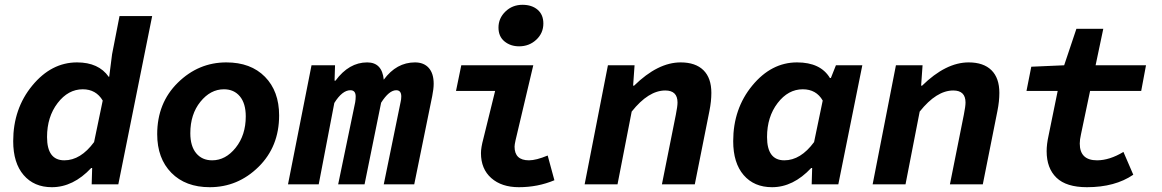

<svg xmlns="http://www.w3.org/2000/svg" viewBox="-20 -768 4840 800"><path d="M196 12Q122 12 78.5 -38.5Q35 -89 35 -180Q35 -315 114.5 -411.5Q194 -508 301 -508Q391 -508 433 -448H435L447 -542L478 -701H614L473 0H362L364 -68H360Q285 12 196 12ZM248 -100Q316 -100 372 -176L408 -349Q380 -396 325 -396Q264 -396 220 -338.5Q176 -281 176 -197Q176 -100 248 -100Z M854 12Q753 12 694 -48Q635 -108 635 -209Q635 -339 721 -423.5Q807 -508 923 -508Q1025 -508 1084 -448Q1143 -388 1143 -287Q1143 -157 1057 -72.5Q971 12 854 12ZM864 -100Q920 -100 962 -152.5Q1004 -205 1004 -283Q1004 -337 979.5 -366.5Q955 -396 913 -396Q857 -396 815 -344Q773 -292 773 -213Q773 -159 797.5 -129.5Q822 -100 864 -100Z M1180 0 1278 -496H1376L1374 -432H1378Q1434 -508 1510 -508Q1572 -508 1579 -436Q1632 -508 1709 -508Q1746 -508 1766.5 -485Q1787 -462 1787 -419Q1787 -398 1781 -368L1706 0H1579L1649 -342Q1652 -354 1652 -366Q1652 -392 1631 -392Q1601 -392 1568 -340L1499 0H1389L1460 -342Q1462 -354 1462 -366Q1462 -392 1440 -392Q1406 -392 1373 -339L1308 0Z M2142 12Q2070 12 2027 -26Q1984 -64 1984 -130Q1984 -153 1994 -190L2043 -389H1880L1902 -496H2202L2128 -183Q2124 -165 2124 -157Q2124 -100 2184 -100Q2214 -100 2262 -120L2290 -17Q2221 12 2142 12ZM2143 -575Q2107 -575 2082 -595.5Q2057 -616 2057 -653Q2057 -692 2086 -720Q2115 -748 2157 -748Q2196 -748 2220 -727.5Q2244 -707 2244 -670Q2244 -630 2214.5 -602.5Q2185 -575 2143 -575Z M2416 0 2513 -496H2624L2618 -411H2622Q2721 -508 2816 -508Q2878 -508 2911 -475.5Q2944 -443 2944 -381Q2944 -346 2936 -306L2875 0H2738L2796 -290Q2803 -325 2803 -341Q2803 -391 2752 -391Q2682 -391 2612 -303L2553 0Z M3197 12Q3122 12 3078.5 -38.5Q3035 -89 3035 -180Q3035 -315 3114.5 -411.5Q3194 -508 3301 -508Q3399 -508 3438 -443H3442L3463 -496H3573L3473 0H3362L3364 -68H3360Q3285 12 3197 12ZM3248 -100Q3316 -100 3372 -176L3408 -349Q3381 -396 3325 -396Q3264 -396 3220 -338.5Q3176 -281 3176 -197Q3176 -100 3248 -100Z M3616 0 3713 -496H3824L3818 -411H3822Q3921 -508 4016 -508Q4078 -508 4111 -475.5Q4144 -443 4144 -381Q4144 -346 4136 -306L4075 0H3938L3996 -290Q4003 -325 4003 -341Q4003 -391 3952 -391Q3882 -391 3812 -303L3753 0Z M4509 12Q4423 12 4382 -27.5Q4341 -67 4341 -138Q4341 -167 4349 -203L4387 -389H4257L4277 -490L4414 -496L4465 -648H4577L4545 -496H4755L4735 -389H4522L4484 -208Q4479 -186 4479 -170Q4479 -100 4551 -100Q4603 -100 4661 -135L4702 -40Q4626 12 4509 12Z"/></svg>

Font: TypoPRO Source Code Pro
Style: Bold Italic
Weight: 700
Italic angle: -11°
Monospace: yes
Designer: Paul D. Hunt, Teo Tuominen
Foundry: Adobe Systems Incorporated
Version: Version 1.030;PS 1.0;hotconv 1.0.84;makeotf.lib2.5.63406